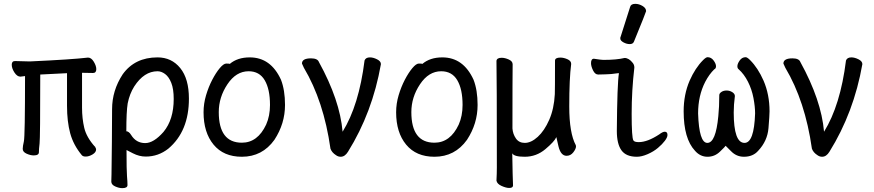

<svg xmlns="http://www.w3.org/2000/svg" viewBox="-20 -790 4540 997"><path d="M425 23Q411 23 405 16Q361 -37 344.5 -98Q328 -159 328 -241V-410L189 -403Q189 -74 185.5 -45Q182 -16 182 0.5Q182 17 155 17Q138 17 118 8Q98 -1 98 -17Q98 -30 104 -56Q110 -82 110 -395L86 -392Q69 -392 55 -413.5Q41 -435 41 -454Q41 -473 58 -473L135 -471Q353 -481 437 -491Q454 -491 467 -469.5Q480 -448 480 -431Q480 -411 463 -411L406 -412V-231Q406 -175 417.5 -126Q429 -77 474 -27Q479 -19 479 -14Q479 1 460.5 12Q442 23 425 23ZM474 -27Q473 -28 472 -30Q474 -30 474 -27Z M615 187Q598 187 578 178Q558 169 558 153Q558 141 559 115Q560 89 561 -53.5Q562 -196 562 -223Q562 -320 617 -404Q680 -492 798 -492Q871 -492 916 -436.5Q961 -381 961 -278Q961 -108 854 -18Q802 23 737 23Q703 23 670 6L637 -11Q637 96 639.5 125Q642 154 642 171Q642 187 615 187ZM734 -47Q778 -47 829 -105Q882 -169 882 -276Q882 -328 869.5 -359.5Q857 -391 837.5 -405.5Q818 -420 798 -420Q728 -420 677 -341Q653 -303 643 -253Q636 -210 636 -109H633Q649 -109 661 -89Q687 -47 734 -47Z M1236 24Q1141 24 1089 -39Q1037 -102 1037 -207Q1037 -252 1050 -295.5Q1063 -339 1082 -375.5Q1101 -412 1121 -436Q1141 -460 1155 -460Q1172 -460 1173 -458Q1213 -492 1277 -492Q1386 -492 1439 -376Q1460 -322 1460 -245Q1460 -148 1405 -64Q1342 24 1236 24ZM1236 -49Q1318 -49 1362 -143Q1382 -188 1382 -245Q1382 -327 1354.5 -373.5Q1327 -420 1271 -420Q1206 -420 1161 -352.5Q1116 -285 1116 -208Q1116 -49 1236 -49Z M1749 24Q1736 24 1725 16Q1703 2 1696 -18Q1661 -265 1558 -438L1548 -460Q1548 -487 1595 -487Q1629 -487 1636 -468Q1745 -270 1759 -106Q1844 -243 1873 -476Q1879 -492 1901 -492Q1918 -492 1938 -482Q1958 -472 1958 -457Q1914 -206 1787 -2Q1771 24 1749 24Z M2236 24Q2141 24 2089 -39Q2037 -102 2037 -207Q2037 -252 2050 -295.5Q2063 -339 2082 -375.5Q2101 -412 2121 -436Q2141 -460 2155 -460Q2172 -460 2173 -458Q2213 -492 2277 -492Q2386 -492 2439 -376Q2460 -322 2460 -245Q2460 -148 2405 -64Q2342 24 2236 24ZM2236 -49Q2318 -49 2362 -143Q2382 -188 2382 -245Q2382 -327 2354.5 -373.5Q2327 -420 2271 -420Q2206 -420 2161 -352.5Q2116 -285 2116 -208Q2116 -49 2236 -49Z M2624 186Q2608 186 2584.5 175.5Q2561 165 2558 148Q2560 110 2560 80Q2560 -397 2558 -474Q2560 -490 2585 -490Q2602 -490 2622 -481Q2642 -472 2642 -456Q2641 -388 2641 -123Q2643 -94 2659 -71Q2675 -48 2705 -48Q2738 -48 2772.5 -79.5Q2807 -111 2832 -168Q2857 -225 2861 -301Q2862 -318 2862 -475Q2862 -491 2890 -491Q2907 -491 2926.5 -482.5Q2946 -474 2946 -458Q2936 -383 2936 -237Q2936 -99 2970 -36L2971 -30Q2971 -17 2957 1Q2943 19 2922 19Q2892 19 2880 -30L2869 -78Q2859 -55 2812 -15.5Q2765 24 2705 24Q2649 24 2640 6Q2642 132 2644 173Q2644 186 2624 186Z M3287 24Q3231 24 3207 -9.5Q3183 -43 3183 -110Q3185 -357 3194 -410H3190Q3150 -404 3124.5 -404Q3099 -404 3086 -403Q3070 -403 3059.5 -424.5Q3049 -446 3049 -462Q3049 -485 3064 -485Q3102 -479 3113 -479Q3183 -479 3223 -489Q3246 -489 3266 -463Q3274 -453 3274 -439Q3260 -320 3260 -199Q3260 -75 3269 -61Q3274 -52 3297 -52Q3342 -52 3403 -92Q3421 -106 3432 -106Q3446 -106 3446 -89Q3446 -77 3432.5 -59Q3419 -41 3396.5 -22Q3374 -3 3343 10.5Q3312 24 3287 24ZM3250 -561Q3234 -561 3217.5 -570Q3201 -579 3201 -590Q3201 -598 3203 -600L3252 -754Q3256 -770 3279 -770Q3298 -770 3316.5 -759Q3335 -748 3335 -732Q3335 -728 3272 -574Q3267 -561 3250 -561Z M3654 24Q3616 24 3589 -7Q3530 -70 3530 -212Q3530 -299 3561 -371Q3590 -437 3631 -478Q3646 -493 3654 -493Q3673 -493 3685.5 -476Q3698 -459 3698 -446Q3698 -434 3689 -430Q3663 -405 3642 -365Q3605 -293 3605 -201Q3610 -48 3653 -48Q3697 -48 3710 -187Q3715 -235 3715 -296Q3715 -305 3726 -312.5Q3737 -320 3753 -320Q3769 -320 3782.5 -311.5Q3796 -303 3796 -291Q3790 -246 3790 -206Q3790 -48 3846 -48Q3896 -48 3901 -201Q3901 -236 3892.5 -281Q3884 -326 3864 -365.5Q3844 -405 3816 -430Q3809 -435 3809 -446Q3809 -459 3821 -476Q3833 -493 3852 -493Q3860 -493 3875 -478Q3916 -437 3945 -371Q3976 -299 3976 -212Q3976 -191 3970.5 -124.5Q3965 -58 3917 -7Q3890 24 3843 24Q3804 24 3776 -5L3748 -33Q3746 -29 3718.5 -2.5Q3691 24 3654 24Z M4249 24Q4236 24 4225 16Q4203 2 4196 -18Q4161 -265 4058 -438L4048 -460Q4048 -487 4095 -487Q4129 -487 4136 -468Q4245 -270 4259 -106Q4344 -243 4373 -476Q4379 -492 4401 -492Q4418 -492 4438 -482Q4458 -472 4458 -457Q4414 -206 4287 -2Q4271 24 4249 24Z"/></svg>

Font: LXGW WenKai Mono TC
Style: Bold
Weight: 700
Designer: LXGW / Fontworks Inc.
Foundry: LXGW / Fontworks Inc.
Version: Version 1.330